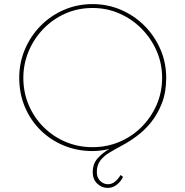

<svg xmlns="http://www.w3.org/2000/svg" viewBox="-20 -730 905 938"><path d="M432 8Q358 8 293 -18.5Q228 -45 179 -93Q130 -141 102 -206.5Q74 -272 74 -350Q74 -424 102 -489.5Q130 -555 179 -604.5Q228 -654 293 -682Q358 -710 432 -710Q506 -710 571 -682Q636 -654 685.5 -604.5Q735 -555 763.5 -489.5Q792 -424 792 -350Q792 -280 771 -226Q750 -172 717.5 -132Q685 -92 648 -65Q613 -39 578.5 -20.5Q544 -2 515.5 15Q487 32 470 54.5Q453 77 453 110Q453 138 469.5 154Q486 170 507 170Q527 170 542.5 157Q558 144 569 125L581 134Q571 156 551 172Q531 188 506 188Q477 188 455 167Q433 146 433 111Q433 70 457.5 43Q482 16 514 -2Q469 8 432 8ZM432 -11Q502 -11 563.5 -37Q625 -63 671.5 -109.5Q718 -156 745 -217.5Q772 -279 772 -350Q772 -420 745 -481.5Q718 -543 671.5 -590Q625 -637 563.5 -664Q502 -691 432 -691Q360 -691 298.5 -663.5Q237 -636 191 -588Q145 -540 119.5 -478.5Q94 -417 94 -349Q94 -279 120 -217.5Q146 -156 192.5 -109.5Q239 -63 300.5 -37Q362 -11 432 -11Z"/></svg>

Font: Synthetic Thin
Style: Regular
Weight: 100
Designer: Santiago Orozco
Foundry: Typemade
Version: Version 2.000; ttfautohint (v1.8.4.7-5d5b)